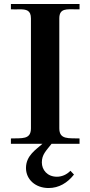

<svg xmlns="http://www.w3.org/2000/svg" viewBox="-20 -725 456 968"><path d="M279 -78V-632C279 -685 317 -678 365 -678H381V-705H35V-678C51 -677 65 -678 79 -678C112 -678 136 -674 136 -632V-78C136 -20 90 -29 35 -27V0H194C162 29 111 59 111 122C111 180 159 223 225 223C277 223 320 197 353 155L335 136C316 156 291 166 267 166C218 166 191 131 191 94C191 54 212 36 240 0H381V-27C326 -29 279 -20 279 -78Z"/></svg>

Font: Ortica Linear
Style: Bold
Weight: 700
Designer: Benedetta Bovani
Foundry: Collletttivo
Version: Version 2.000;Glyphs 3.1.2 (3151)